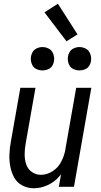

<svg xmlns="http://www.w3.org/2000/svg" viewBox="-20 -1000 540 1028"><path d="M207 -623Q191 -623 175.5 -630Q160 -637 152.5 -652.5Q145 -668 145 -685Q145 -702 152.5 -717.5Q160 -733 175.5 -740.5Q191 -748 207 -748Q224 -748 239.5 -740.5Q255 -733 262.5 -717.5Q270 -702 270 -685Q270 -668 262.5 -652.5Q255 -637 239.5 -630Q224 -623 207 -623ZM405 -623Q389 -623 373.5 -630Q358 -637 350.5 -652.5Q343 -668 343 -685Q343 -702 350.5 -717.5Q358 -733 373.5 -740.5Q389 -748 405 -748Q422 -748 437.5 -740.5Q453 -733 460.5 -717.5Q468 -702 468 -685Q468 -668 460.5 -652.5Q453 -637 437.5 -630Q422 -623 405 -623ZM161 8Q128 8 99.5 -7Q71 -22 56 -49.5Q41 -77 35 -109Q29 -141 30.5 -174.5Q32 -208 38 -241L89 -530H170L117 -229Q112 -201 112 -173.5Q112 -146 120 -121Q128 -96 149.5 -80Q171 -64 199 -64Q232 -64 262.5 -84Q293 -104 308 -135Q323 -164 329 -194L330 -199V-201L388 -530H469L376 0H295L307 -67Q302 -61 297 -55Q271 -25 234.5 -8.5Q198 8 161 8ZM336 -779 218 -934 290 -980 395 -816Z"/></svg>

Font: Iosevka SS08
Style: Italic
Weight: 400
Italic angle: -10°
Monospace: yes
Designer: Belleve Invis
Foundry: Belleve Invis
Version: 2.1.0; ttfautohint (v1.8.2)